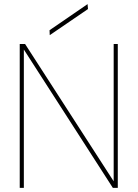

<svg xmlns="http://www.w3.org/2000/svg" viewBox="-20 -914 669 934"><path d="M76 0V-700H102L533 -32V-700H553V0H529L96 -673V0ZM222 -743 221 -767 406 -894 408 -870Z"/></svg>

Font: DM Sans 20pt Thin
Style: Regular
Weight: 250
Version: Version 4.004;gftools[0.9.30]